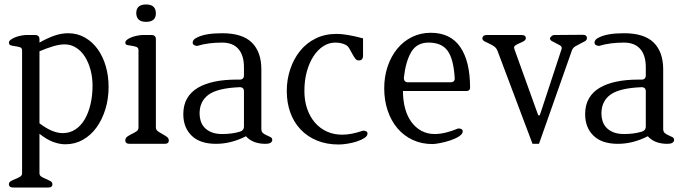

<svg xmlns="http://www.w3.org/2000/svg" viewBox="-20 -645 3088 861"><path d="M467 -255Q467 -202 452.5 -155Q438 -108 412.5 -73Q387 -38 351.5 -18Q316 2 273 2Q247 2 218.5 -8.5Q190 -19 157 -45V132Q157 142 166 147.5Q175 153 186 157.5Q197 162 206 167Q215 172 215 181Q215 196 196 196H40Q20 196 20 181Q20 172 29 167Q38 162 49.5 157.5Q61 153 70 147.5Q79 142 79 132V-419Q79 -430 70 -433Q61 -436 49.5 -437.5Q38 -439 29 -441.5Q20 -444 20 -454Q20 -461 29 -467.5Q38 -474 50 -478.5Q62 -483 75.5 -485.5Q89 -488 98 -488H137Q157 -488 157 -469V-454Q192 -474 223.5 -485Q255 -496 285 -496Q327 -496 361 -476.5Q395 -457 418.5 -424Q442 -391 454.5 -347.5Q467 -304 467 -255ZM395 -261Q395 -298 386 -331.5Q377 -365 361 -390.5Q345 -416 321.5 -431Q298 -446 270 -446Q247 -446 218.5 -437.5Q190 -429 157 -415V-92Q189 -68 214.5 -58Q240 -48 261 -48Q293 -48 318 -64.5Q343 -81 360 -110Q377 -139 386 -178Q395 -217 395 -261Z M679 -585Q679 -547 635 -547Q592 -547 591 -586Q591 -625 635 -625Q679 -625 679 -585ZM737 -15Q737 0 718 0H562Q542 0 542 -15Q542 -26 551 -32.5Q560 -39 571.5 -44.5Q583 -50 592 -56Q601 -62 601 -73V-420Q601 -431 592 -434.5Q583 -438 571.5 -439.5Q560 -441 551 -443Q542 -445 542 -454Q542 -461 550.5 -467.5Q559 -474 571.5 -478.5Q584 -483 597.5 -485.5Q611 -488 621 -488H659Q679 -488 679 -469V-74Q679 -63 688 -56.5Q697 -50 708 -44Q719 -38 728 -31.5Q737 -25 737 -15Z M1201 -17Q1199 0 1171 0Q1113 0 1083 -34Q1016 0 949 0Q877 0 839.5 -36.5Q802 -73 802 -133Q802 -174 819 -203.5Q836 -233 867.5 -251.5Q899 -270 942.5 -279Q986 -288 1039 -288H1055Q1074 -288 1074 -308V-343Q1074 -397 1049 -425.5Q1024 -454 976 -454Q946 -454 918 -450.5Q890 -447 864 -439Q844 -441 844 -454Q844 -468 864 -477Q901 -496 976 -496Q1067 -496 1109.5 -454Q1152 -412 1152 -334V-67Q1152 -54 1159.5 -48Q1167 -42 1176.5 -38Q1186 -34 1193.5 -30Q1201 -26 1201 -17ZM1074 -235Q1074 -254 1055 -254Q956 -250 915.5 -220.5Q875 -191 875 -136Q875 -119 880 -102.5Q885 -86 897 -73Q909 -60 928.5 -52Q948 -44 977 -44Q1020 -44 1054 -54Q1074 -59 1074 -78Z M1628 -46Q1628 -35 1614 -26Q1600 -17 1580 -10.5Q1560 -4 1537.5 -0.5Q1515 3 1499 3Q1445 3 1402 -14.5Q1359 -32 1328.5 -64Q1298 -96 1282 -140Q1266 -184 1266 -237Q1266 -288 1281.5 -334.5Q1297 -381 1325.5 -416.5Q1354 -452 1395.5 -472.5Q1437 -493 1490 -493Q1533 -493 1608 -473V-395Q1608 -374 1589 -374Q1579 -374 1572.5 -383Q1566 -392 1559.5 -404Q1553 -416 1546.5 -427.5Q1540 -439 1530 -444Q1518 -450 1506 -452Q1494 -454 1483 -454Q1455 -454 1430 -438Q1405 -422 1386 -393Q1367 -364 1356 -324.5Q1345 -285 1345 -237Q1345 -193 1357.5 -157Q1370 -121 1392.5 -95Q1415 -69 1446 -55Q1477 -41 1515 -41Q1555 -41 1608 -59Q1628 -59 1628 -46Z M2088 -252Q2088 -237 2072 -237H1787Q1787 -195 1796.5 -159.5Q1806 -124 1824.5 -98.5Q1843 -73 1869.5 -58.5Q1896 -44 1929 -44Q1975 -44 2035 -69Q2055 -69 2055 -56Q2055 -44 2038.5 -33.5Q2022 -23 1999.5 -15.5Q1977 -8 1954 -3.5Q1931 1 1919 1Q1871 1 1831 -17.5Q1791 -36 1762.5 -69.5Q1734 -103 1718.5 -149Q1703 -195 1703 -249Q1703 -302 1718.5 -347.5Q1734 -393 1761.5 -426.5Q1789 -460 1827.5 -479Q1866 -498 1912 -498Q2000 -498 2044 -434Q2088 -370 2088 -252ZM2019 -296Q2014 -380 1987.5 -417Q1961 -454 1902 -454Q1849 -454 1824 -411.5Q1799 -369 1791 -296Q1791 -276 1810 -276H2000Q2021 -276 2019 -296Z M2612 -474Q2612 -465 2603 -460Q2594 -455 2582.5 -449.5Q2571 -444 2559.5 -437Q2548 -430 2544 -417L2397 0H2368L2211 -417Q2206 -430 2195 -437.5Q2184 -445 2172.5 -450Q2161 -455 2152 -460Q2143 -465 2143 -474Q2145 -488 2163 -488H2319Q2338 -488 2338 -474Q2338 -466 2329.5 -461Q2321 -456 2311.5 -452Q2302 -448 2293.5 -443Q2285 -438 2285 -431Q2285 -433 2285.5 -431Q2286 -429 2287 -424L2390 -138Q2393 -127 2397 -127Q2401 -127 2404 -138L2498 -424Q2499 -425 2499 -430Q2499 -437 2490.5 -442Q2482 -447 2472.5 -451.5Q2463 -456 2454.5 -461Q2446 -466 2446 -474Q2455 -488 2465 -488L2593 -489Q2612 -489 2612 -474Z M3003 -17Q3001 0 2973 0Q2915 0 2885 -34Q2818 0 2751 0Q2679 0 2641.5 -36.5Q2604 -73 2604 -133Q2604 -174 2621 -203.5Q2638 -233 2669.5 -251.5Q2701 -270 2744.5 -279Q2788 -288 2841 -288H2857Q2876 -288 2876 -308V-343Q2876 -397 2851 -425.5Q2826 -454 2778 -454Q2748 -454 2720 -450.5Q2692 -447 2666 -439Q2646 -441 2646 -454Q2646 -468 2666 -477Q2703 -496 2778 -496Q2869 -496 2911.5 -454Q2954 -412 2954 -334V-67Q2954 -54 2961.5 -48Q2969 -42 2978.5 -38Q2988 -34 2995.5 -30Q3003 -26 3003 -17ZM2876 -235Q2876 -254 2857 -254Q2758 -250 2717.5 -220.5Q2677 -191 2677 -136Q2677 -119 2682 -102.5Q2687 -86 2699 -73Q2711 -60 2730.5 -52Q2750 -44 2779 -44Q2822 -44 2856 -54Q2876 -59 2876 -78Z"/></svg>

Font: Jura
Style: Regular
Weight: 400
Designer: Ed Merritt
Foundry: Ten by Twenty
Version: Version 1.007